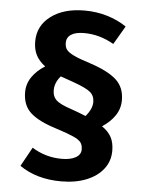

<svg xmlns="http://www.w3.org/2000/svg" viewBox="-54 -730 654 854"><g transform="rotate(5 273.0 -303.0)"><path d="M466 -75Q466 -29 439 6Q412 41 363.5 60.5Q315 80 251 80Q141 80 65 27L112 -58Q173 -20 245 -20Q284 -20 307 -33Q330 -46 330 -69Q330 -88 321.5 -100Q313 -112 287.5 -123.5Q262 -135 209 -152Q131 -176 94 -209Q57 -242 57 -301Q57 -339 78.5 -370Q100 -401 136 -423Q108 -444 95 -469.5Q82 -495 82 -530Q82 -600 139 -643Q196 -686 290 -686Q343 -686 391 -671.5Q439 -657 477 -631L429 -549Q365 -586 296 -586Q258 -586 238 -573Q218 -560 218 -536Q218 -517 226.5 -505.5Q235 -494 259.5 -482Q284 -470 335 -454Q414 -428 451.5 -394.5Q489 -361 489 -303Q489 -265 468 -234Q447 -203 411 -180Q440 -160 453 -135.5Q466 -111 466 -75ZM334 -219Q363 -253 363 -284Q363 -312 343 -328.5Q323 -345 263 -366L209 -385Q183 -355 183 -321Q183 -293 200 -277Q217 -261 265 -245Q295 -235 334 -219Z"/></g></svg>

Font: Wolseley Sans SemiBold
Style: Regular
Weight: 600
Designer: Carrois Corporate & Edenspiekermann AG
Foundry: Carrois Corporate GbR & Edenspiekermann AG
Version: Version 4.202